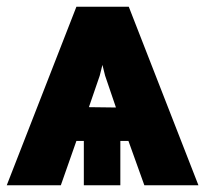

<svg xmlns="http://www.w3.org/2000/svg" viewBox="-28 -548 607 568"><path d="M-8 0H152L198 -131H220V0H328V-131H352L399 0H559L353 -528H198ZM235 -231 267 -324 275 -356 283 -324 315 -230Z"/></svg>

Font: Aerodynamic
Style: Bd
Weight: 500
Designer: Google
Version: Version 2.000980; 2014